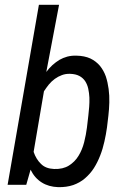

<svg xmlns="http://www.w3.org/2000/svg" viewBox="-20 -770 523 800"><path d="M425.8 -239.3 431.6 -288.1C433.6 -305.7 435.1 -324.2 435.5 -343.3C436 -362.3 435.1 -380.9 432.6 -399.4C430.2 -417.5 426.3 -435.1 420.9 -451.7C415 -468.3 406.7 -482.9 396.5 -495.6C385.7 -508.3 372.6 -518.6 356.4 -526.4C340.3 -533.7 321.3 -537.6 298.8 -538.1C285.2 -538.6 272.5 -537.1 260.7 -534.2C248.5 -530.8 237.8 -526.4 227.5 -520.5C217.3 -514.2 207.5 -506.8 198.2 -498.5C189 -490.2 180.7 -480.5 172.9 -470.2L226.1 -750H142.1L11.7 0H89.4L107.4 -63C118.7 -39.6 134.3 -22 153.8 -9.8C172.9 2.4 195.8 8.8 222.2 9.8C245.6 10.3 266.6 7.3 285.2 1C303.2 -5.4 319.8 -14.6 334 -26.9C348.1 -39.1 360.8 -53.2 371.1 -69.3C381.3 -85.4 390.1 -103 397.5 -122.1C404.8 -140.6 410.6 -160.2 415 -180.2C419.4 -200.2 423.3 -219.7 425.8 -239.3ZM348.1 -288.6 342.3 -238.8C339.8 -218.8 335.9 -198.2 330.6 -177.2C325.2 -156.2 317.4 -137.2 307.1 -120.6C296.9 -103.5 283.2 -90.3 267.1 -80.1C250.5 -69.8 230 -64.9 205.1 -65.9C182.1 -66.9 164.1 -73.7 150.9 -86.9C137.2 -100.1 127 -116.7 120.1 -137.2L163.1 -389.6C169.4 -399.4 176.3 -408.7 183.6 -418C190.9 -426.8 199.2 -434.6 208.5 -441.4C217.3 -447.8 227.1 -453.1 237.8 -457C248 -460.9 259.8 -462.9 272 -462.4C287.6 -461.9 300.3 -459 310.5 -453.6C320.8 -448.2 328.6 -440.9 335 -431.6C340.8 -422.4 345.2 -412.1 347.7 -400.4C350.1 -388.2 352.1 -376 352.5 -363.3C353 -350.6 352.5 -337.9 351.6 -324.7C350.6 -311.5 349.6 -299.8 348.1 -288.6Z"/></svg>

Font: Roboto Condensed
Style: Italic
Weight: 400
Designer: Google
Version: Version 1.000;PS 001.000;hotconv 1.0.88;makeotf.lib2.5.64775